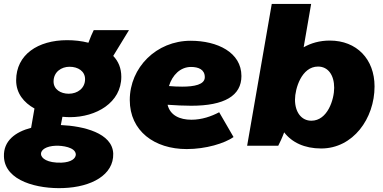

<svg xmlns="http://www.w3.org/2000/svg" viewBox="-43 -740 1945 975"><path d="M312 -145C446 -145 573 -219 573 -350C573 -394 558 -429 532 -456L612 -587H433C424 -569 416 -550 406 -523C371 -532 334 -536 298 -536C150 -536 39 -463 39 -332C39 -266 78 -219 132 -189L115 -91C35 -70 -26 -25 -23 55C-19 181 152 220 278 215C422 210 535 148 532 40C528 -65 380 -100 266 -105L274 -147C287 -146 300 -145 312 -145ZM269 86C197 88 166 64 165 42C165 21 190 2 241 0C272 -1 340 7 342 44C342 64 320 84 269 86ZM306 -264C265 -264 229 -286 229 -326C229 -375 269 -401 310 -401C354 -401 389 -378 389 -338C389 -292 351 -264 306 -264Z M905 17C1003 17 1097 -12 1143 -44L1070 -170C1030 -149 982 -132 929 -132C870 -132 821 -154 808 -208C852 -205 892 -203 928 -203C1097 -203 1183 -254 1183 -354C1183 -474 1061 -533 925 -533C751 -533 616 -397 616 -232C616 -75 741 17 905 17ZM815 -303C832 -359 873 -400 927 -400C965 -400 997 -387 997 -348C997 -310 943 -300 882 -300C860 -300 837 -301 815 -303Z M1212 0H1370C1377 -13 1391 -43 1400 -68C1439 -17 1503 14 1588 14C1750 14 1859 -138 1859 -301C1859 -440 1768 -534 1632 -534C1580 -534 1536 -521 1499 -500L1537 -720H1337ZM1538 -127C1488 -127 1455 -170 1455 -234C1455 -289 1488 -402 1572 -402C1623 -402 1654 -359 1654 -294C1654 -236 1621 -127 1538 -127Z"/></svg>

Font: Fixel Display Black
Style: Italic
Weight: 900
Italic angle: -10°
Designer: AlfaBravo + MacPaw
Foundry: Kyrylo Tkachov, Marchela Mozhyna, Serhii Makarenko, Maria Weinstein, Zakhar Kryvoshyya
Version: Version 1.210;Glyphs 3.2 (3217)